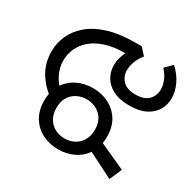

<svg xmlns="http://www.w3.org/2000/svg" viewBox="-149 -823 996 987"><g transform="rotate(30 349.0 -329.0)"><path d="M153 -198Q96 -237 64 -291Q32 -345 32 -412Q32 -462 52.5 -507.5Q73 -553 115.5 -589Q158 -625 224.5 -645.5Q291 -666 383 -666Q395 -666 401.5 -666Q408 -666 421 -666L429 -589Q416 -591 402 -592Q388 -593 365 -593Q298 -593 249 -577Q200 -561 169 -534Q138 -507 123 -473Q108 -439 108 -402Q108 -359 127.5 -320.5Q147 -282 181 -254L153 -198ZM448 -78 467 -148 650 -65 618 8ZM312 8Q262 8 219.5 -13Q177 -34 151.5 -75Q126 -116 126 -174Q126 -232 151.5 -272.5Q177 -313 219.5 -334Q262 -355 312 -355Q363 -355 405.5 -334Q448 -313 473.5 -272.5Q499 -232 499 -174Q499 -116 473.5 -75Q448 -34 405.5 -13Q363 8 312 8ZM313 -57Q343 -57 369 -70Q395 -83 411 -109.5Q427 -136 427 -174Q427 -212 411 -237.5Q395 -263 369 -276Q343 -289 313 -289Q283 -289 257 -276Q231 -263 215 -237.5Q199 -212 199 -174Q199 -136 215 -109.5Q231 -83 257 -70Q283 -57 313 -57ZM516 -435Q568 -435 592.5 -460.5Q617 -486 617 -523Q617 -547 606 -574Q595 -601 572 -626L612 -666Q650 -632 669 -591Q688 -550 688 -511Q688 -473 669.5 -441Q651 -409 613 -389.5Q575 -370 516 -370Q458 -370 420 -389.5Q382 -409 363.5 -441Q345 -473 345 -511Q345 -550 364.5 -591Q384 -632 421 -666L457 -626Q436 -601 426 -573.5Q416 -546 416 -523Q416 -486 440.5 -460.5Q465 -435 516 -435Z"/></g></svg>

Font: oriya25
Style: Book
Weight: 400
Designer: Jelle Bosma - Monotype Design Team
Foundry: Monotype Imaging Inc.
Version: Version 2.003